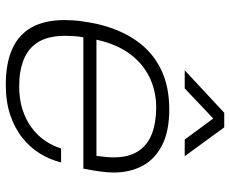

<svg xmlns="http://www.w3.org/2000/svg" viewBox="-84 -678 775 646"><g transform="rotate(90 303.0 -355.5)"><path d="M265 12Q193 12 144.5 -10Q96 -32 72 -76Q48 -120 48 -185Q48 -215 52 -243.5Q56 -272 62 -299Q80 -374 117.5 -427.5Q155 -481 212.5 -509.5Q270 -538 348 -538Q423 -538 470 -513.5Q517 -489 539 -447Q561 -405 561 -351Q561 -333 558 -309.5Q555 -286 548 -249H106Q103 -232 102 -217Q101 -202 101 -188Q101 -132 121.5 -98Q142 -64 180.5 -48.5Q219 -33 270 -33Q314 -33 348.5 -44Q383 -55 409.5 -74.5Q436 -94 453.5 -119.5Q471 -145 480 -174H527Q518 -137 497.5 -103.5Q477 -70 444.5 -44Q412 -18 367.5 -3Q323 12 265 12ZM114 -293H505Q507 -309 508.5 -323Q510 -337 510 -350Q510 -403 488.5 -434.5Q467 -466 429.5 -480Q392 -494 342 -494Q288 -494 241.5 -472Q195 -450 162 -405.5Q129 -361 114 -293ZM217 -590 360 -723H409L506 -590H450L369 -700H394L278 -590Z"/></g></svg>

Font: Archivo SemiExpanded Thin
Style: Italic
Weight: 250
Width: 6
Italic angle: -10°
Designer: Hector Gatti
Foundry: Omnibus-Type
Version: Version 2.001